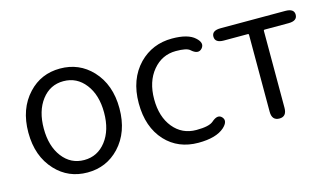

<svg xmlns="http://www.w3.org/2000/svg" viewBox="-71 -776 1745 1012"><g transform="rotate(-15 802.0 -270.5)"><path d="M128 -61Q53 -141 53 -270.5Q53 -400 128 -480Q197 -554 301 -554Q405 -554 475 -480Q550 -400 550 -270.5Q550 -141 475 -61Q405 13 301 13Q197 13 128 -61ZM182.5 -114.5Q228 -55 301 -55Q374 -55 420 -114.5Q466 -174 466 -270Q466 -366 420 -425.5Q374 -485 301 -485Q228 -485 182.5 -425.5Q137 -366 137 -270Q137 -174 182.5 -114.5Z M906 13Q796 13 727 -61Q655 -139 655 -269.5Q655 -400 732 -480Q805 -554 912 -554Q999 -554 1036 -520Q1072 -488 1049 -462Q1026 -437 990 -470Q973 -485 915 -485Q839 -485 789 -425Q739 -365 739 -269Q739 -173 787 -114Q835 -55 913 -55Q982 -55 1005 -75Q1041 -107 1062 -83Q1083 -59 1048 -27Q1003 13 906 13Z M1351 0Q1310 0 1310 -48V-468Q1310 -473 1305 -473H1174Q1126 -473 1126 -507Q1126 -540 1174 -540H1527Q1575 -540 1575 -507Q1575 -473 1527 -473H1396Q1391 -473 1391 -468V-48Q1391 0 1351 0Z"/></g></svg>

Font: Resource Han Rounded KR Normal
Style: Regular
Weight: 350
Designer: Cyano Hao (round all glyphs); Ryoko NISHIZUKA 西塚涼子 (kana, bopomofo & ideographs); Paul D. Hunt (Latin, Greek & Cyrillic)
Foundry: Cyano Hao
Version: 0.990